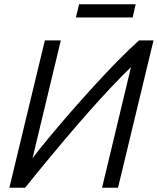

<svg xmlns="http://www.w3.org/2000/svg" viewBox="-20 -883 742 903"><path d="M24 0 191 -693H266L133 -139Q164 -180 210 -235.5Q256 -291 310 -353Q364 -415 421 -477.5Q478 -540 532.5 -595.5Q587 -651 634 -693H702L535 0H460L596 -567Q557 -530 505.5 -475.5Q454 -421 397.5 -357Q341 -293 285.5 -227.5Q230 -162 181.5 -103Q133 -44 98 0ZM337 -801 352 -863H618L604 -801Z"/></svg>

Font: Ubuntu Sans
Style: Italic
Weight: 400
Italic angle: -13.5°
Designer: Dalton Maag Ltd
Foundry: Dalton Maag Ltd
Version: Version 1.006